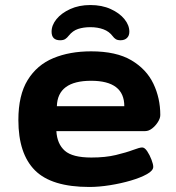

<svg xmlns="http://www.w3.org/2000/svg" viewBox="-20 -735 700 763"><path d="M335 8Q185 8 119 -58Q53 -124 53 -258Q53 -357 90 -417Q127 -477 192 -504Q257 -531 342 -531Q442 -531 502 -495.5Q562 -460 589.5 -402.5Q617 -345 617 -278Q617 -265 607.5 -250Q598 -235 584.5 -224.5Q571 -214 557 -214H204Q207 -163 237.5 -136Q268 -109 343 -109Q399 -109 440.5 -119Q482 -129 508.5 -139Q535 -149 545 -149Q555 -149 565 -134Q575 -119 582 -100.5Q589 -82 589 -72Q589 -57 564 -43Q539 -29 500 -17.5Q461 -6 417 1Q373 8 335 8ZM206 -313H474Q474 -414 342 -414Q209 -414 206 -313ZM339 -715Q385 -715 420 -699Q455 -683 474.5 -659Q494 -635 494 -609Q494 -593 484.5 -584Q475 -575 459 -575Q447 -575 440 -579.5Q433 -584 428 -591Q414 -610 391 -618.5Q368 -627 339 -627Q312 -627 290.5 -620Q269 -613 253 -593Q247 -585 239.5 -580Q232 -575 219 -575Q185 -575 185 -609Q185 -635 204.5 -659Q224 -683 259 -699Q294 -715 339 -715Z"/></svg>

Font: Asap Expanded
Style: Bold
Weight: 700
Width: 7
Designer: Pablo Cosgaya
Foundry: Omnibus-Type
Version: Version 3.001; ttfautohint (v1.8.4.7-5d5b)